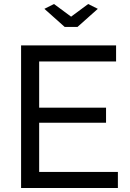

<svg xmlns="http://www.w3.org/2000/svg" viewBox="-20 -936 645 956"><path d="M567 -80V0H85V-710H558V-630H175V-400H508V-325H175V-80ZM249 -916 334 -853 419 -916 467 -892 366 -802H302L201 -892Z"/></svg>

Font: YasnoRaleway Medium
Style: Regular
Weight: 500
Designer: Matt McInerney, Pablo Impallari, Rodrigo Fuenzalida
Foundry: Matt McInerney, Pablo Impallari, Rodrigo Fuenzalida
Version: Version 4.026